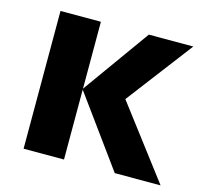

<svg xmlns="http://www.w3.org/2000/svg" viewBox="-85 -640 780 735"><g transform="rotate(15 305.5 -273.0)"><path d="M228 -280.8V-545.9H67.9V0H228V-276.9L429.2 0H610.8L395 -284.2L594.2 -545.9H418Z"/></g></svg>

Font: Avrile Sans
Style: Bold
Weight: 700
Designer: Monotype Design Team, Google (font), Stefan Peev (BGR Cyrillic), Cristiano Sobral (main changes)
Foundry: The Avrile Sans Project Authors
Version: Version 3.110